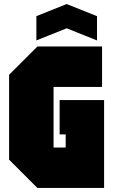

<svg xmlns="http://www.w3.org/2000/svg" viewBox="-20 -930 560 950"><path d="M25 -140V-560L165 -700H485V-500H245V-200H305V-265H275V-435H495V0H165ZM160 -730V-850L310 -910L460 -850V-730L310 -790Z"/></svg>

Font: Tektur Condensed Black
Style: Regular
Weight: 900
Width: 3
Designer: Adam Jagosz
Foundry: Adam Jagosz
Version: Version 1.005;gftools[0.9.30]